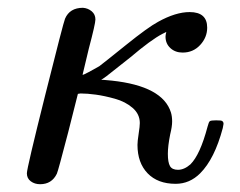

<svg xmlns="http://www.w3.org/2000/svg" viewBox="-20 -462 616 493"><path d="M339 -146Q339 -169 320.5 -185Q302 -201 275 -208.5Q248 -216 226 -219Q204 -222 187 -222L180 -221L155 -122Q129 -22 126 -16Q113 11 83 11Q69 11 59 3.5Q49 -4 49 -17Q49 -30 96 -217.5Q143 -405 147 -414Q159 -442 193 -442Q206 -441 215.5 -433Q225 -425 225 -412Q225 -401 208 -337L192 -270Q193 -269 208 -277Q223 -285 235 -292Q247 -301 303.5 -346.5Q360 -392 386 -406Q431 -431 467 -431Q512 -431 512 -391Q512 -366 494 -346.5Q476 -327 449 -327Q430 -327 417.5 -338.5Q405 -350 405 -368Q405 -372 407 -380L397 -375Q368 -360 315 -315L253 -266L240 -257H245Q247 -257 267 -255Q398 -241 419 -173Q422 -163 422 -150Q422 -137 417 -117Q411 -87 411 -67Q411 -45 416.5 -35.5Q422 -26 437 -26Q453 -26 469 -40Q494 -65 513 -137Q516 -149 519 -151Q522 -153 535 -153Q544 -153 547 -152.5Q550 -152 552 -150Q554 -148 554 -144Q554 -143 552 -133Q531 -54 494 -17Q467 10 431 10Q385 10 359 -17Q333 -44 333 -90Q333 -99 336 -118.5Q339 -138 339 -146Z"/></svg>

Font: MathJax_Math
Style: Italic
Weight: 400
Version: Version 1.1